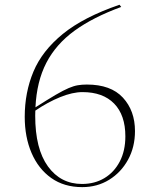

<svg xmlns="http://www.w3.org/2000/svg" viewBox="-20 -758 640 788"><path d="M470.5 -738.5 477.5 -729.5Q362.5 -687.5 286.2 -632.2Q210 -577 170.2 -500.2Q130.5 -423.5 125.5 -317.5Q176.5 -350 208.5 -368.8Q240.5 -387.5 261.8 -396.5Q283 -405.5 299.8 -408.2Q316.5 -411 336.5 -411Q435 -411 484.5 -357.2Q534 -303.5 534 -220Q534 -154.5 505.5 -102.5Q477 -50.5 428 -20.2Q379 10 317.5 10Q243 10 190.2 -27.5Q137.5 -65 109.5 -130.2Q81.5 -195.5 81.5 -278.5Q81.5 -378.5 117.2 -464Q153 -549.5 238 -618.8Q323 -688 470.5 -738.5ZM124.5 -283Q124.5 -147 176.8 -75Q229 -3 316.5 -3Q368.5 -3 408.5 -27Q448.5 -51 471.5 -95Q494.5 -139 494.5 -198.5Q494.5 -285.5 448.5 -332.8Q402.5 -380 318.5 -380Q278 -380 227.2 -359.5Q176.5 -339 125 -304Q124.5 -293.5 124.5 -283Z"/></svg>

Font: Newsreader Display ExtraLight
Style: Regular
Weight: 275
Designer: Hugues Gentile
Foundry: Production Type
Version: Version 1.002